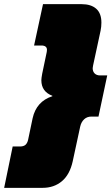

<svg xmlns="http://www.w3.org/2000/svg" viewBox="-89 -807 536 924"><path d="M-28 -102H7Q24 -102 33 -109.5Q42 -117 46 -133L68 -238Q86 -319 163 -344V-346Q110 -366 110 -421Q110 -430 114 -452L136 -557Q137 -561 137 -567Q137 -588 110 -588H75L118 -787H304Q349 -787 374 -765Q399 -743 399 -698Q399 -678 395 -659L359 -492Q357 -482 357 -479Q357 -463 366.5 -453.5Q376 -444 393 -444H427L385 -246H351Q330 -246 316 -233Q302 -220 297 -198L261 -31Q247 33 209 65Q171 97 116 97H-69Z"/></svg>

Font: Prompt Black
Style: Italic
Weight: 900
Italic angle: -12°
Designer: Katatrad Team
Foundry: CadsonDemak
Version: Version 1.001